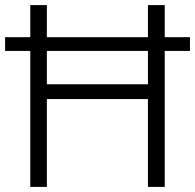

<svg xmlns="http://www.w3.org/2000/svg" viewBox="-20 -734 766 754"><path d="M99 -534H0V-588H99V-714H164V-588H561V-714H627V-588H726V-534H627V0H561V-345H164V0H99ZM561 -403V-534H164V-403Z"/></svg>

Font: OpenSansMMV
Style: Light
Weight: 300
Foundry: Ascender Corporation
Version: Version 4.001